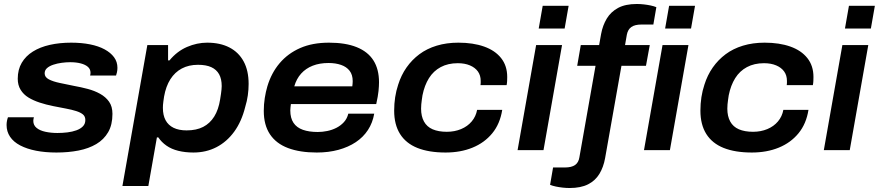

<svg xmlns="http://www.w3.org/2000/svg" viewBox="-20 -753 4408 963"><path d="M263 12Q207 12 161 3Q115 -6 81.5 -23.5Q48 -41 30.5 -67Q13 -93 13 -126Q13 -137 15 -147Q17 -157 20 -165H150Q149 -161 148 -156Q147 -151 147 -147Q147 -125 163.5 -111.5Q180 -98 208 -92Q236 -86 268 -86Q293 -86 318 -89Q343 -92 363.5 -99.5Q384 -107 396 -119.5Q408 -132 408 -151Q408 -169 396 -179Q384 -189 362 -196Q340 -203 310.5 -208.5Q281 -214 246 -221Q211 -228 179 -238.5Q147 -249 122.5 -264Q98 -279 83.5 -302.5Q69 -326 69 -358Q69 -404 89 -438Q109 -472 145 -494.5Q181 -517 230 -528Q279 -539 337 -539Q389 -539 431.5 -530.5Q474 -522 504.5 -505.5Q535 -489 552 -466Q569 -443 569 -413Q569 -401 566.5 -390Q564 -379 562 -374H432Q433 -378 433.5 -381.5Q434 -385 434 -388Q434 -406 421 -417.5Q408 -429 385 -435Q362 -441 332 -441Q312 -441 289.5 -438Q267 -435 247.5 -428.5Q228 -422 216 -411.5Q204 -401 204 -385Q204 -366 225 -355Q246 -344 279.5 -337Q313 -330 352 -322Q386 -316 420 -307Q454 -298 482 -282.5Q510 -267 527 -243Q544 -219 544 -182Q544 -127 522.5 -90Q501 -53 463 -30.5Q425 -8 374 2Q323 12 263 12Z M594 180 719 -527H823V-450H830Q868 -496 918 -517.5Q968 -539 1019 -539Q1084 -539 1130.5 -515Q1177 -491 1202 -445Q1227 -399 1227 -332Q1227 -304 1223 -275Q1219 -246 1210 -217Q1192 -144 1155 -93Q1118 -42 1066 -15Q1014 12 950 12Q909 12 874.5 3.5Q840 -5 815 -22.5Q790 -40 774 -64H767L724 180ZM916 -99Q965 -99 999 -116.5Q1033 -134 1054.5 -168.5Q1076 -203 1084 -254Q1087 -271 1088.5 -283Q1090 -295 1091 -304Q1092 -313 1092 -321Q1092 -357 1079 -380.5Q1066 -404 1040 -416Q1014 -428 973 -428Q927 -428 892 -409.5Q857 -391 834.5 -355.5Q812 -320 803 -269Q801 -255 799.5 -245Q798 -235 797.5 -227Q797 -219 797 -212Q797 -175 810.5 -150Q824 -125 850.5 -112Q877 -99 916 -99Z M1569 12Q1484 12 1424.5 -10.5Q1365 -33 1334 -79.5Q1303 -126 1303 -197Q1303 -230 1308 -261.5Q1313 -293 1321 -320Q1341 -387 1382.5 -436Q1424 -485 1485.5 -512Q1547 -539 1630 -539Q1713 -539 1769 -516.5Q1825 -494 1853 -450Q1881 -406 1881 -340Q1881 -322 1878.5 -296.5Q1876 -271 1867 -231H1439Q1438 -222 1437 -214Q1436 -206 1436 -199Q1436 -161 1452 -137Q1468 -113 1499 -102Q1530 -91 1574 -91Q1597 -91 1621.5 -96Q1646 -101 1667.5 -112Q1689 -123 1705 -140.5Q1721 -158 1727 -183H1857Q1849 -137 1825.5 -101Q1802 -65 1764.5 -40Q1727 -15 1677.5 -1.5Q1628 12 1569 12ZM1456 -320H1747Q1748 -328 1748.5 -334.5Q1749 -341 1749 -346Q1749 -378 1733.5 -398Q1718 -418 1690.5 -427.5Q1663 -437 1628 -437Q1583 -437 1548.5 -423.5Q1514 -410 1490.5 -384Q1467 -358 1456 -320Z M2215 12Q2131 12 2073.5 -11Q2016 -34 1986.5 -81Q1957 -128 1957 -198Q1957 -233 1962 -265.5Q1967 -298 1977 -328Q1992 -376 2019 -414.5Q2046 -453 2083.5 -481Q2121 -509 2170.5 -524Q2220 -539 2279 -539Q2353 -539 2408 -519.5Q2463 -500 2493.5 -461.5Q2524 -423 2524 -367Q2524 -357 2523.5 -346.5Q2523 -336 2521 -326H2390Q2391 -331 2391 -336.5Q2391 -342 2391 -347Q2391 -375 2377 -394.5Q2363 -414 2337 -425Q2311 -436 2276 -436Q2227 -436 2190.5 -416.5Q2154 -397 2131.5 -361Q2109 -325 2099 -275Q2097 -262 2095.5 -251Q2094 -240 2093 -230Q2092 -220 2092 -208Q2092 -170 2106.5 -143.5Q2121 -117 2150 -104.5Q2179 -92 2221 -92Q2260 -92 2292.5 -105.5Q2325 -119 2346 -144Q2367 -169 2373 -202H2499Q2488 -132 2449 -84.5Q2410 -37 2350 -12.5Q2290 12 2215 12Z M2682 -610 2702 -724H2832L2812 -610ZM2576 0 2669 -527H2799L2706 0Z M2837 190Q2820 190 2802 188Q2784 186 2767.5 182.5Q2751 179 2739 174L2754 87H2813Q2847 87 2864.5 74.5Q2882 62 2886 36L2967 -423H2875L2893 -527H2985L2995 -583Q3003 -626 3023.5 -660Q3044 -694 3080.5 -713.5Q3117 -733 3174 -733Q3191 -733 3209 -731Q3227 -729 3243.5 -725.5Q3260 -722 3272 -717L3257 -630H3198Q3164 -630 3146.5 -617.5Q3129 -605 3124 -579L3115 -527H3239L3220 -423H3097L3015 40Q3007 85 2986.5 119Q2966 153 2929.5 171.5Q2893 190 2837 190ZM3316 -610 3336 -724H3466L3446 -610ZM3210 0 3303 -527H3433L3340 0Z M3751 12Q3667 12 3609.5 -11Q3552 -34 3522.5 -81Q3493 -128 3493 -198Q3493 -233 3498 -265.5Q3503 -298 3513 -328Q3528 -376 3555 -414.5Q3582 -453 3619.5 -481Q3657 -509 3706.5 -524Q3756 -539 3815 -539Q3889 -539 3944 -519.5Q3999 -500 4029.5 -461.5Q4060 -423 4060 -367Q4060 -357 4059.5 -346.5Q4059 -336 4057 -326H3926Q3927 -331 3927 -336.5Q3927 -342 3927 -347Q3927 -375 3913 -394.5Q3899 -414 3873 -425Q3847 -436 3812 -436Q3763 -436 3726.5 -416.5Q3690 -397 3667.5 -361Q3645 -325 3635 -275Q3633 -262 3631.5 -251Q3630 -240 3629 -230Q3628 -220 3628 -208Q3628 -170 3642.5 -143.5Q3657 -117 3686 -104.5Q3715 -92 3757 -92Q3796 -92 3828.5 -105.5Q3861 -119 3882 -144Q3903 -169 3909 -202H4035Q4024 -132 3985 -84.5Q3946 -37 3886 -12.5Q3826 12 3751 12Z M4218 -610 4238 -724H4368L4348 -610ZM4112 0 4205 -527H4335L4242 0Z"/></svg>

Font: Archivo SemiExpanded SemiBold
Style: Italic
Weight: 600
Width: 6
Italic angle: -10°
Designer: Hector Gatti
Foundry: Omnibus-Type
Version: Version 2.001